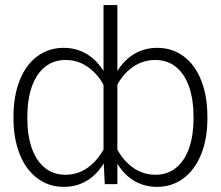

<svg xmlns="http://www.w3.org/2000/svg" viewBox="-20 -727 872 758"><path d="M599.6 10.7Q550.3 10.7 510.5 -12.7Q470.7 -36.1 443.4 -80.6V0H393.6L389.6 -82Q362.3 -37.1 322.3 -13.2Q282.2 10.7 232.4 10.7Q172.9 10.7 127.7 -22.9Q82.5 -56.6 57.9 -118.2Q33.2 -179.7 33.2 -259.8V-265.6Q33.2 -347.7 57.6 -409.4Q82 -471.2 127 -504.6Q171.9 -538.1 231.4 -538.1Q281.2 -538.1 321.3 -514.4Q361.3 -490.7 388.7 -446.8V-707H443.4V-446.8Q470.7 -490.7 510.7 -514.4Q550.8 -538.1 600.6 -538.1Q660.2 -538.1 705.1 -504.6Q750 -471.2 774.4 -409.4Q798.8 -347.7 798.8 -265.6V-259.8Q798.8 -179.7 774.2 -118.2Q749.5 -56.6 704.3 -22.9Q659.2 10.7 599.6 10.7ZM592.8 -490.2Q545.4 -490.2 506.3 -463.9Q467.3 -437.5 443.4 -392.6V-136.2Q468.8 -90.3 507.3 -63.7Q545.9 -37.1 593.8 -37.1Q641.6 -37.1 675.5 -64.9Q709.5 -92.8 726.8 -143.1Q744.1 -193.4 744.1 -259.8V-265.6Q744.1 -333 726.8 -383.5Q709.5 -434.1 675.3 -462.2Q641.1 -490.2 592.8 -490.2ZM238.3 -37.1Q286.1 -37.1 324.5 -63.7Q362.8 -90.3 388.7 -136.7V-392.1Q364.3 -437 325.4 -463.6Q286.6 -490.2 239.3 -490.2Q190.9 -490.2 156.7 -462.2Q122.6 -434.1 105.2 -383.5Q87.9 -333 87.9 -265.6V-259.8Q87.9 -193.4 105.2 -143.1Q122.6 -92.8 156.5 -64.9Q190.4 -37.1 238.3 -37.1Z"/></svg>

Font: Pretendard ExtraLight
Style: Regular
Weight: 200
Designer: Base glyphs from Inter by Rasmus Andersson; Hangeul glyphs from Noto Sans CJK(Source Han Sans) by Jang Soo-young and Kan
Foundry: Kil Hyung-jin
Version: Version 1.309